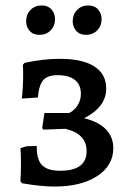

<svg xmlns="http://www.w3.org/2000/svg" viewBox="-20 -677 471 705"><path d="M61 -4 55 -11Q57 -41 57 -80Q57 -115 55 -133L78 -140L115 -141Q114 -92 134 -71Q154 -50 201 -50Q298 -50 298 -122Q298 -186 220 -204L139 -201L135 -207L143 -262H234Q254 -272 265.5 -291Q277 -310 277 -333Q277 -366 255 -383.5Q233 -401 191 -401Q155 -401 139 -383Q123 -365 119 -319L60 -315Q65 -353 65 -403Q65 -427 64 -439L70 -446Q137 -461 200 -461Q283 -461 326.5 -433Q370 -405 370 -352Q370 -284 289 -243Q342 -230 369 -202Q396 -174 396 -133Q396 -69 337 -30.5Q278 8 180 8Q132 8 61 -4ZM76 -599Q76 -624 92 -640.5Q108 -657 133 -657Q156 -657 169 -642.5Q182 -628 182 -606Q182 -582 166 -565.5Q150 -549 125 -549Q102 -549 89 -563.5Q76 -578 76 -599ZM247 -599Q247 -624 263 -640.5Q279 -657 304 -657Q327 -657 340 -642.5Q353 -628 353 -606Q353 -582 337 -565.5Q321 -549 296 -549Q273 -549 260 -563.5Q247 -578 247 -599Z"/></svg>

Font: Alegreya Medium
Style: Regular
Weight: 500
Designer: Juan Pablo del Peral
Foundry: Huerta Tipografica
Version: Version 2.007; ttfautohint (v1.6)